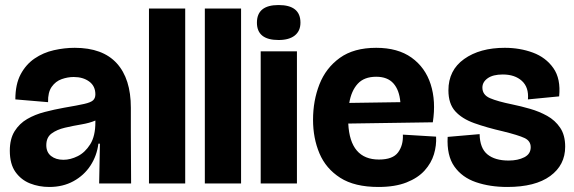

<svg xmlns="http://www.w3.org/2000/svg" viewBox="-20 -729 2283 763"><path d="M176 14Q135 14 99.5 0Q64 -14 41.5 -45.5Q19 -77 19 -130Q19 -177 38 -207.5Q57 -238 88 -256Q119 -274 157.5 -284Q196 -294 235 -301Q288 -310 314.5 -316Q341 -322 350 -330.5Q359 -339 359 -354Q359 -387 334.5 -405Q310 -423 273 -423Q249 -423 225 -414.5Q201 -406 185.5 -384Q170 -362 171 -323L41 -334Q41 -394 62 -433.5Q83 -473 117.5 -496.5Q152 -520 194 -529.5Q236 -539 277 -539Q388 -539 444 -477.5Q500 -416 500 -301V-206Q500 -155 500.5 -103Q501 -51 501 0H374Q375 -38 375.5 -76.5Q376 -115 377 -158H371Q365 -110 339.5 -71Q314 -32 272 -9Q230 14 176 14ZM232 -94Q260 -94 289 -108.5Q318 -123 338.5 -155.5Q359 -188 359 -243V-250Q336 -240 303 -234.5Q270 -229 238 -221.5Q206 -214 185 -198.5Q164 -183 164 -152Q164 -124 183 -109Q202 -94 232 -94Z M572 0V-695H716V0Z M794 0V-695H938V0Z M1016 0V-525H1160V0ZM1087 -570Q1001 -570 1001 -639Q1001 -709 1087 -709Q1174 -709 1174 -639Q1174 -606 1151.5 -588Q1129 -570 1087 -570Z M1484 14Q1389 14 1332 -22.5Q1275 -59 1249.5 -119.5Q1224 -180 1224 -253Q1224 -329 1249.5 -394Q1275 -459 1330.5 -499Q1386 -539 1475 -539Q1561 -539 1615.5 -500Q1670 -461 1691.5 -394Q1713 -327 1700 -243L1364 -238Q1371 -95 1486 -95Q1541 -95 1562 -123.5Q1583 -152 1581 -194L1713 -186Q1715 -151 1704.5 -116Q1694 -81 1667.5 -51.5Q1641 -22 1595.5 -4Q1550 14 1484 14ZM1475 -424Q1427 -424 1401.5 -396Q1376 -368 1368 -320L1571 -323Q1567 -371 1543.5 -397.5Q1520 -424 1475 -424Z M1996 14Q1927 14 1871.5 -5Q1816 -24 1785.5 -67.5Q1755 -111 1759 -185L1886 -196Q1887 -140 1917 -115.5Q1947 -91 2001 -91Q2038 -91 2063.5 -104Q2089 -117 2089 -144Q2089 -169 2064.5 -180.5Q2040 -192 1979 -207Q1914 -222 1865 -239.5Q1816 -257 1789 -287Q1762 -317 1762 -370Q1762 -450 1824.5 -494.5Q1887 -539 1986 -539Q2046 -539 2097.5 -520Q2149 -501 2179 -458.5Q2209 -416 2202 -346L2078 -334Q2082 -382 2054 -407.5Q2026 -433 1978 -433Q1939 -433 1918 -418Q1897 -403 1897 -381Q1897 -352 1927 -339Q1957 -326 2016 -314Q2050 -307 2086.5 -296.5Q2123 -286 2154.5 -268.5Q2186 -251 2206 -221.5Q2226 -192 2226 -146Q2226 -73 2166.5 -29.5Q2107 14 1996 14Z"/></svg>

Font: Bricolage Grotesque 96pt Bricolage Grotesque 48pt Regular
Style: Bold
Weight: 700
Designer: Mathieu Triay
Foundry: Atelier Triay
Version: Version 1.001; ttfautohint (v1.8.4.7-5d5b);gftools[0.9.33.de